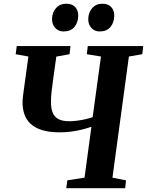

<svg xmlns="http://www.w3.org/2000/svg" viewBox="-20 -984 769 1004"><path d="M326.5 0 332 -41 422 -55 458 -321Q433.5 -312.5 406 -305.8Q378.5 -299 349.8 -295.5Q321 -292 293 -292Q236 -292 198.2 -304.2Q160.5 -316.5 138.5 -338Q116.5 -359.5 107.2 -387.5Q98 -415.5 98 -446.5Q98 -462 99.8 -478Q101.5 -494 103.5 -507L128.5 -688.5L62 -700.5L67.5 -743H348.5L343.5 -700.5L274.5 -688L258.5 -573.5Q253.5 -539.5 250 -507.5Q246.5 -475.5 246.5 -451Q246.5 -416.5 255.8 -394.2Q265 -372 286.2 -361Q307.5 -350 342.5 -350Q362 -350 384.2 -353Q406.5 -356 427.8 -360.8Q449 -365.5 464.5 -371.5L508 -688.5L434 -700.5L439 -743H729L724 -700.5L654 -688.5L568 -55L639 -41L634.5 0ZM312 -819.5Q285.5 -819.5 268.8 -838Q252 -856.5 252 -884.5Q253 -920 273.2 -942.2Q293.5 -964.5 326.5 -964.5Q358 -964.5 373.8 -946.5Q389.5 -928.5 389 -902Q388.5 -866 369 -842.8Q349.5 -819.5 312 -819.5ZM501 -819.5Q474.5 -819.5 457.8 -838Q441 -856.5 441.5 -884.5Q442.5 -920 462.5 -942.2Q482.5 -964.5 515.5 -964.5Q546.5 -964.5 562.2 -946.5Q578 -928.5 577.5 -902Q577 -866 557.5 -842.8Q538 -819.5 501 -819.5Z"/></svg>

Font: Merriweather 48pt
Style: Bold Italic
Weight: 700
Italic angle: -7.8°
Version: Version 2.101